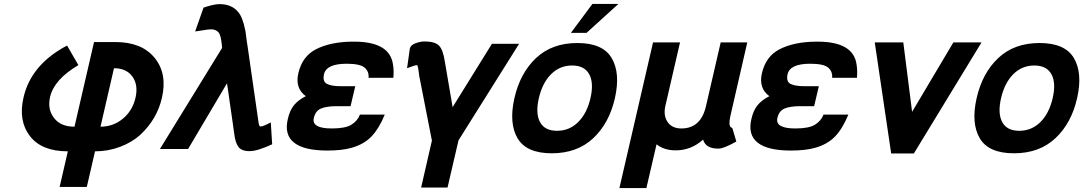

<svg xmlns="http://www.w3.org/2000/svg" viewBox="-20 -760 5540 982"><path d="M494 -112Q559 -112 608.5 -153Q658 -194 673 -260Q688 -325 657.5 -368Q627 -411 563 -411ZM100 -260Q132 -403 269 -495Q299 -515 323 -527L381 -427Q257 -354 236 -264Q222 -201 256 -157Q290 -112 361 -112L461 -545H570Q705 -545 771 -464Q837 -383 808 -259Q783 -150 697 -70Q655 -32 594 -9Q533 14 466 14L424 196H285L327 14Q193 14 133 -64Q73 -142 100 -260Z M1141 -334 942 2H798L1116 -515L1115 -527Q1110 -580 1098 -594Q1084 -610 1060 -610Q1046 -610 1017.5 -605Q989 -600 978 -599L1021 -721Q1075 -739 1102 -739Q1164 -739 1197 -700Q1221 -673 1234 -607Q1236 -600 1238 -581Q1240 -562 1242 -551Q1242 -547 1243.5 -540.5Q1245 -534 1245 -532L1301 -143Q1304 -113 1312 -113Q1326 -113 1365 -134L1372 -22Q1296 13 1257 13Q1214 13 1198.5 -10Q1183 -33 1178 -76Q1172 -122 1165.5 -165Q1159 -208 1155 -237Q1151 -266 1148 -287Q1145 -308 1143 -320.5Q1141 -333 1141 -334Z M1702 -217Q1651 -217 1622 -205Q1593 -193 1585 -156Q1573 -103 1677 -103Q1746 -103 1777 -122Q1809 -142 1821 -174H1948Q1919 -103 1880.5 -62.5Q1842 -22 1778 -4Q1729 10 1654 10Q1535 10 1484 -30.5Q1433 -71 1452 -151Q1462 -196 1484 -222.5Q1506 -249 1544 -268Q1488 -309 1506 -386Q1526 -472 1596 -508Q1670 -546 1782 -547H1791Q1974 -547 1990 -430Q1995 -400 1992 -362H1865Q1868 -394 1845 -414Q1822 -434 1753 -434Q1649 -434 1637 -380Q1629 -343 1652 -331Q1675 -319 1726 -319H1797L1773 -217Z M2635 -536 2325 -42 2269 199H2134L2189 -41L2124 -373Q2118 -427 2113 -427Q2103 -427 2062 -411L2076 -511Q2080 -530 2106 -539Q2131 -548 2151 -548Q2204 -548 2225 -527Q2246 -506 2255 -446L2295 -212L2496 -536Z M2798.5 -380.5Q2754 -336 2736 -258Q2718 -180 2742 -135.5Q2766 -91 2829 -91Q2892 -91 2937 -135.5Q2982 -180 3000 -258Q3018 -336 2993.5 -380.5Q2969 -425 2906 -425Q2843 -425 2798.5 -380.5ZM2627 -53Q2582 -130 2611 -258Q2640 -386 2721.5 -463Q2803 -540 2933 -540Q3063 -540 3108.5 -463Q3154 -386 3125 -258Q3096 -130 3014 -53Q2932 24 2802 24Q2672 24 2627 -53ZM3010 -740H3143L2980 -592H2900Z M3383 -218Q3372 -169 3394.5 -136Q3417 -103 3465 -103Q3565 -103 3591 -218L3666 -543H3802L3715 -164Q3711 -145 3711 -130Q3711 -111 3722 -107Q3723 -106 3726 -104L3746 -36Q3681 0 3656 0H3653Q3589 0 3576 -46Q3515 9 3436 9Q3376 9 3338 -22L3286 202H3148L3320 -543H3458Z M4073 -217Q4022 -217 3993 -205Q3964 -193 3956 -156Q3944 -103 4048 -103Q4117 -103 4148 -122Q4180 -142 4192 -174H4319Q4290 -103 4251.5 -62.5Q4213 -22 4149 -4Q4100 10 4025 10Q3906 10 3855 -30.5Q3804 -71 3823 -151Q3833 -196 3855 -222.5Q3877 -249 3915 -268Q3859 -309 3877 -386Q3897 -472 3967 -508Q4041 -546 4153 -547H4162Q4345 -547 4361 -430Q4366 -400 4363 -362H4236Q4239 -394 4216 -414Q4193 -434 4124 -434Q4020 -434 4008 -380Q4000 -343 4023 -331Q4046 -319 4097 -319H4168L4144 -217Z M5000 -543 4654 25H4538L4454 -543H4600L4645 -188L4856 -543Z M5162.5 -380.5Q5118 -336 5100 -258Q5082 -180 5106 -135.5Q5130 -91 5193 -91Q5256 -91 5301 -135.5Q5346 -180 5364 -258Q5382 -336 5357.5 -380.5Q5333 -425 5270 -425Q5207 -425 5162.5 -380.5ZM4991 -53Q4946 -130 4975 -258Q5004 -386 5085.5 -463Q5167 -540 5297 -540Q5427 -540 5472.5 -463Q5518 -386 5489 -258Q5460 -130 5378 -53Q5296 24 5166 24Q5036 24 4991 -53Z"/></svg>

Font: Miedinger
Style: Bold-Italic
Weight: 700
Italic angle: -13°
Version: Version 001.000